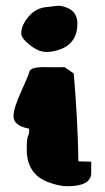

<svg xmlns="http://www.w3.org/2000/svg" viewBox="-20 -646 365 666"><path d="M209 -620.6Q248.5 -606.4 248.5 -564.9Q248.5 -495.6 187 -474.1Q164.1 -465.8 140.6 -465.8Q117.2 -465.8 93.8 -482.4Q53.7 -510.7 53.7 -530Q53.7 -549.3 64.9 -568.4Q93.3 -616.2 138.2 -621.1Q155.8 -623 163.6 -624Q177.2 -626 185.5 -626Q193.8 -626 209 -620.6ZM204.1 -413.1Q219.7 -401.9 235.8 -391.1Q249.5 -233.4 252 -86.4L296.4 -85V-46.4Q296.4 0 213.4 0Q185.1 0 147 -14.2Q72.8 -42 72.8 -127.4Q72.8 -163.6 76.2 -170.9Q81.1 -182.6 81.1 -187.7Q81.1 -192.9 81.1 -194.1Q81.1 -195.3 81.1 -196.3Q81.1 -198.2 81.1 -199.7Q26.9 -209.5 26.9 -243.2Q26.9 -270 52.5 -326.4Q78.1 -382.8 82.3 -397.9Q86.4 -413.1 131.3 -413.1H136.7Q159.7 -412.6 176 -412.6Q192.4 -412.6 204.1 -413.1Z"/></svg>

Font: Drukaatie burti
Style: Heavy
Weight: 800
Version: Version 0.14